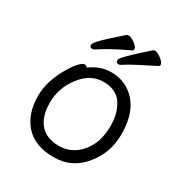

<svg xmlns="http://www.w3.org/2000/svg" viewBox="-165 -806 893 944"><g transform="rotate(30 281.0 -333.5)"><path d="M267 -43Q316 -43 354.5 -69.5Q393 -96 416 -142Q439 -188 439 -258Q439 -328 406.5 -377Q374 -426 301 -426Q228 -426 175.5 -357.5Q123 -289 123 -207.5Q123 -126 160.5 -84.5Q198 -43 267 -43ZM194 -445Q249 -486 309 -486Q369 -486 413 -457Q506 -396 506 -245Q506 -143 444 -66Q378 18 272.5 18Q167 18 111.5 -42.5Q56 -103 56 -207Q56 -287 106 -374Q126 -410 146 -432Q166 -454 176.5 -454Q187 -454 194 -445ZM495 -628Q373 -567 351 -552Q329 -537 322 -537Q306 -537 306 -553.5Q306 -570 434 -682Q437 -685 445 -685Q453 -685 467 -677Q481 -669 491.5 -658Q502 -647 502 -639Q502 -631 495 -628ZM345 -630Q239 -580 184 -542Q179 -538 172 -538Q156 -538 156 -553Q156 -568 218 -624Q280 -680 283.5 -682.5Q287 -685 295.5 -685Q304 -685 317.5 -677.5Q331 -670 341.5 -659.5Q352 -649 352 -641Q352 -633 345 -630Z"/></g></svg>

Font: LXGW WenKai Lite
Style: Regular
Weight: 400
Designer: LXGW / Fontworks Inc.
Foundry: LXGW / Fontworks Inc.
Version: Version 1.511; March 25, 2025